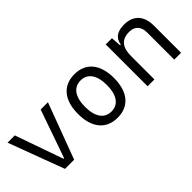

<svg xmlns="http://www.w3.org/2000/svg" viewBox="39 -1098 1679 1679"><g transform="rotate(-45 879.0 -258.5)"><path d="M236.3 0H349.6L543 -517.6H453.1L296.9 -71.8H289.6L132.8 -517.6H43Z M878.9 9.8C1020 9.8 1101.6 -87.9 1101.6 -258.8C1101.6 -429.7 1020 -527.3 878.9 -527.3C737.8 -527.3 656.2 -429.7 656.2 -258.8C656.2 -87.9 737.8 9.8 878.9 9.8ZM878.9 -66.9C792.5 -66.9 743.7 -136.2 743.7 -258.8C743.7 -381.3 792.5 -450.7 878.9 -450.7C965.3 -450.7 1014.2 -381.3 1014.2 -258.8C1014.2 -136.2 965.3 -66.9 878.9 -66.9Z M1587.4 0H1671.9V-336.9C1671.9 -458 1607.4 -527.3 1494.1 -527.3C1407.2 -527.3 1360.4 -493.2 1350.1 -423.8H1341.3L1334.5 -517.6H1257.8V0H1342.3V-291.5C1342.3 -397.9 1388.2 -450.7 1479.5 -450.7C1547.9 -450.7 1587.4 -409.7 1587.4 -337.4Z"/></g></svg>

Font: Cascadia Mono PL SemiLight
Style: Regular
Weight: 350
Monospace: yes
Designer: Aaron Bell
Foundry: Saja Typeworks
Version: Version 2404.023